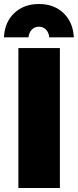

<svg xmlns="http://www.w3.org/2000/svg" viewBox="-33 -942 390 962"><path d="M109.9 -754.9H-13.2Q-9.8 -830.6 38.3 -876.2Q86.4 -921.9 162.1 -921.9Q237.8 -921.9 285.4 -876.2Q333 -830.6 336.9 -754.9H213.9Q211.4 -779.3 197.5 -793.7Q183.6 -808.1 162.1 -808.1Q140.6 -808.1 126.5 -793.7Q112.3 -779.3 109.9 -754.9ZM59.1 -701.2H267.1V0H59.1Z"/></svg>

Font: Montserrat-Arabic ExtraBold
Style: Regular
Weight: 800
Designer: Mohamed Gaber
Foundry: Kief Type Foundry
Version: Version 5.008;PS 005.008;hotconv 1.0.88;makeotf.lib2.5.64775